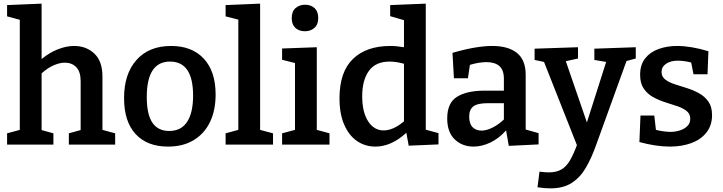

<svg xmlns="http://www.w3.org/2000/svg" viewBox="-20 -796 3978 1057"><path d="M19 0V-62L89 -81V-687L19 -706V-768L209 -776V-471Q253 -507 299.5 -525Q346 -543 388 -543Q455 -543 499.5 -501Q544 -459 544 -375V-81L614 -62V0H359V-62L424 -80V-349Q424 -401 400 -426Q376 -451 337 -451Q309 -451 275.5 -436.5Q242 -422 209 -392V-80L274 -62V0Z M922 -543Q1037 -543 1102 -473Q1167 -403 1167 -276Q1167 -187 1135.5 -123Q1104 -59 1045.5 -24Q987 11 905 11Q790 11 726.5 -58Q663 -127 663 -256Q663 -389 731.5 -466Q800 -543 922 -543ZM916 -457Q788 -457 788 -262Q788 -166 819 -120.5Q850 -75 911 -75Q977 -75 1010 -125Q1043 -175 1043 -270Q1043 -457 916 -457Z M1483 -62V0H1222V-62L1292 -81V-688L1222 -706V-768L1412 -776V-81Z M1794 -62V0H1533V-62L1604 -81V-449L1533 -467V-529L1724 -536V-81ZM1659 -624Q1626 -624 1606 -642.5Q1586 -661 1586 -696Q1586 -733 1607 -751.5Q1628 -770 1660 -770Q1691 -770 1711.5 -751.5Q1732 -733 1732 -697Q1732 -661 1711 -642.5Q1690 -624 1659 -624Z M2047 11Q1990 11 1945.5 -19.5Q1901 -50 1875 -109.5Q1849 -169 1849 -255Q1849 -400 1923 -471.5Q1997 -543 2129 -543Q2163 -543 2204 -536V-685L2128 -707V-768L2324 -776V-82L2394 -63V-1L2230 6L2217 -65Q2134 11 2047 11ZM2092 -78Q2145 -78 2204 -128V-445Q2161 -457 2125 -457Q2048 -457 2011 -406Q1974 -355 1974 -266Q1974 -179 2006.5 -128.5Q2039 -78 2092 -78Z M2781 7 2766 -78Q2726 -33 2679 -11Q2632 11 2587 11Q2525 11 2483.5 -28.5Q2442 -68 2442 -144Q2442 -230 2496.5 -263.5Q2551 -297 2648 -297H2754V-362Q2754 -411 2729 -432.5Q2704 -454 2658 -454Q2618 -454 2567 -439L2556 -365H2479L2471 -505Q2601 -543 2690 -543Q2778 -543 2826 -504.5Q2874 -466 2874 -384V-83L2945 -63V-1ZM2563 -155Q2563 -114 2582 -95.5Q2601 -77 2631 -77Q2658 -77 2690.5 -93Q2723 -109 2754 -138V-228H2667Q2608 -228 2585.5 -210Q2563 -192 2563 -155Z M2939 235 2950 149Q2981 153 3001 153Q3043 153 3070.5 137Q3098 121 3117.5 87.5Q3137 54 3156 3L2975 -455L2923 -466V-528L3162 -536V-474L3095 -459L3211 -122L3317 -455L3252 -466V-528L3480 -536V-474L3429 -460L3263 -1Q3237 73 3205.5 127Q3174 181 3127.5 211Q3081 241 3010 241Q2979 241 2939 235Z M3622 -400Q3622 -374 3642 -358.5Q3662 -343 3694 -332.5Q3726 -322 3761.5 -311Q3797 -300 3828.5 -282.5Q3860 -265 3880 -236.5Q3900 -208 3900 -162Q3900 -106 3869.5 -67Q3839 -28 3786.5 -8.5Q3734 11 3668 11Q3629 11 3586.5 4.5Q3544 -2 3500 -14L3506 -160H3582L3591 -81Q3611 -76 3632.5 -73Q3654 -70 3671 -70Q3698 -70 3723 -78Q3748 -86 3764 -102Q3780 -118 3780 -142Q3780 -169 3760 -185Q3740 -201 3708.5 -211.5Q3677 -222 3642 -233Q3607 -244 3575.5 -261.5Q3544 -279 3524 -308Q3504 -337 3504 -384Q3504 -440 3532 -475Q3560 -510 3606.5 -526.5Q3653 -543 3707 -543Q3784 -543 3880 -514L3875 -387H3798L3785 -452Q3744 -462 3712 -462Q3672 -462 3647 -445Q3622 -428 3622 -400Z"/></svg>

Font: Bitter SemiBold
Style: Regular
Weight: 600
Designer: Sol Matas, and Bitter project Authors
Foundry: Sol Matas
Version: Version 2.001